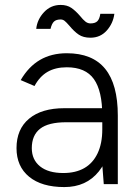

<svg xmlns="http://www.w3.org/2000/svg" viewBox="-20 -747 560 779"><path d="M395 -78V-278Q395 -378 361 -426Q327 -474 251 -474Q205 -474 173 -455.5Q141 -437 120 -398L64 -422Q96 -477 142.5 -504Q189 -531 251 -531Q355 -531 406.5 -468Q458 -405 458 -278V0H401ZM47 -146Q47 -223 98 -265.5Q149 -308 241 -308H396V-251H249Q176 -251 142.5 -224.5Q109 -198 109 -146Q109 -99 142.5 -72Q176 -45 237 -45Q287 -45 322 -65Q357 -85 376 -125Q395 -165 395 -222H432Q432 -115 381 -51.5Q330 12 241 12Q149 12 98 -30Q47 -72 47 -146ZM262 -642Q249 -657 242 -662.5Q235 -668 226 -668Q208 -668 199 -659.5Q190 -651 185 -630H127Q131 -668 158.5 -697.5Q186 -727 226 -727Q252 -727 269.5 -715Q287 -703 305 -682Q317 -667 326.5 -659.5Q336 -652 347 -652Q366 -652 375 -661Q384 -670 387 -691H444Q439 -652 413 -623Q387 -594 347 -594Q318 -594 299.5 -606.5Q281 -619 262 -642Z"/></svg>

Font: 寒蝉端黑体 Light
Style: Regular
Weight: 300
Designer: ChillDuanSans {Warren2060}; 
Source Han Sans {Ryoko NISHIZUKA 西塚涼子 (kana, bopomofo & ideographs); Paul D. Hunt (Latin, G
Foundry: ChillType&Adobe
Version: Version 1.300;Glyphs 3.3 (3306)